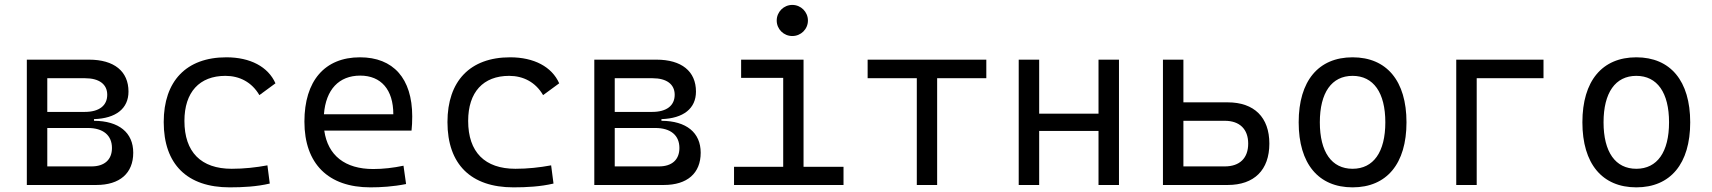

<svg xmlns="http://www.w3.org/2000/svg" viewBox="-20 -764 7071 793"><path d="M90.8 0H377.9C474.6 0 530.3 -48.3 530.3 -133.3C530.3 -216.3 471.2 -264.6 368.2 -265.1V-272C459 -274.9 510.7 -315.9 510.7 -385.7C510.7 -469.7 451.2 -517.6 347.7 -517.6H90.8ZM175.3 -76.7V-235.4H342.8C406.2 -235.4 442.4 -205.1 442.4 -152.8C442.4 -104.5 411.6 -76.7 357.9 -76.7ZM175.3 -301.8V-440.9H331.5C389.6 -440.9 422.9 -416 422.9 -372.6C422.9 -327.6 389.2 -301.8 330.1 -301.8Z M928.7 9.8C982.9 9.8 1040.5 6.8 1094.2 -5.9L1084.5 -81.1C1037.1 -72.3 987.3 -66.9 937 -66.9C810.5 -66.9 741.7 -135.7 741.7 -264.6C741.7 -383.3 803.7 -450.7 911.1 -450.7C969.2 -450.7 1020 -424.8 1051.3 -371.1L1117.7 -419.9C1087.4 -488.3 1013.7 -527.3 915 -527.3C749 -527.3 656.2 -428.7 656.2 -259.8C656.2 -85 753.4 9.8 928.7 9.8Z M1509.8 9.8C1552.7 9.8 1604 6.8 1657.2 -3.9L1646.5 -79.6C1605 -70.8 1562.5 -65.9 1521.5 -65.9C1405.3 -65.9 1334 -121.6 1319.3 -224.6H1679.7C1681.6 -241.7 1682.6 -261.2 1682.6 -283.2C1682.6 -440.4 1604 -527.3 1466.8 -527.3C1320.8 -527.3 1237.3 -429.7 1237.3 -261.7C1237.3 -87.4 1335.9 9.8 1509.8 9.8ZM1317.9 -292C1325.7 -394 1379.9 -451.7 1467.8 -451.7C1553.7 -451.7 1604.5 -394 1604.5 -292Z M2100.6 9.8C2154.8 9.8 2212.4 6.8 2266.1 -5.9L2256.3 -81.1C2209 -72.3 2159.2 -66.9 2108.9 -66.9C1982.4 -66.9 1913.6 -135.7 1913.6 -264.6C1913.6 -383.3 1975.6 -450.7 2083 -450.7C2141.1 -450.7 2191.9 -424.8 2223.1 -371.1L2289.6 -419.9C2259.3 -488.3 2185.5 -527.3 2086.9 -527.3C1920.9 -527.3 1828.1 -428.7 1828.1 -259.8C1828.1 -85 1925.3 9.8 2100.6 9.8Z M2434.6 0H2721.7C2818.4 0 2874 -48.3 2874 -133.3C2874 -216.3 2814.9 -264.6 2711.9 -265.1V-272C2802.7 -274.9 2854.5 -315.9 2854.5 -385.7C2854.5 -469.7 2794.9 -517.6 2691.4 -517.6H2434.6ZM2519 -76.7V-235.4H2686.5C2750 -235.4 2786.1 -205.1 2786.1 -152.8C2786.1 -104.5 2755.4 -76.7 2701.7 -76.7ZM2519 -301.8V-440.9H2675.3C2733.4 -440.9 2766.6 -416 2766.6 -372.6C2766.6 -327.6 2732.9 -301.8 2673.8 -301.8Z M3011.7 0H3463.9V-75.2H3298.8V-517.6H3041V-442.4H3214.8V-75.2H3011.7ZM3252.4 -615.2C3288.1 -615.2 3316.9 -643.6 3316.9 -679.2C3316.9 -714.8 3288.1 -743.7 3252.4 -743.7C3216.8 -743.7 3188 -714.8 3188 -679.2C3188 -643.6 3216.8 -615.2 3252.4 -615.2Z M3766.6 0H3850.6V-440.9H4053.7V-517.6H3563.5V-440.9H3766.6Z M4517.1 0H4601.6V-517.6H4517.1V-294.4H4272V-517.6H4187.5V0H4272V-223.1H4517.1Z M4783.2 0H5050.8C5160.2 0 5222.7 -62 5222.7 -170.9C5222.7 -279.3 5160.2 -341.3 5050.8 -341.3H4867.7V-517.6H4783.2ZM4867.7 -76.7V-265.1H5038.6C5100.1 -265.1 5135.3 -230.5 5135.3 -170.9C5135.3 -110.8 5100.1 -76.7 5038.6 -76.7Z M5566.4 9.8C5707.5 9.8 5789.1 -87.9 5789.1 -258.8C5789.1 -429.7 5707.5 -527.3 5566.4 -527.3C5425.3 -527.3 5343.8 -429.7 5343.8 -258.8C5343.8 -87.9 5425.3 9.8 5566.4 9.8ZM5566.4 -66.9C5480 -66.9 5431.2 -136.2 5431.2 -258.8C5431.2 -381.3 5480 -450.7 5566.4 -450.7C5652.8 -450.7 5701.7 -381.3 5701.7 -258.8C5701.7 -136.2 5652.8 -66.9 5566.4 -66.9Z M5994.6 0H6079.1V-440.9H6355V-517.6H5994.6Z M6738.3 9.8C6879.4 9.8 6960.9 -87.9 6960.9 -258.8C6960.9 -429.7 6879.4 -527.3 6738.3 -527.3C6597.2 -527.3 6515.6 -429.7 6515.6 -258.8C6515.6 -87.9 6597.2 9.8 6738.3 9.8ZM6738.3 -66.9C6651.9 -66.9 6603 -136.2 6603 -258.8C6603 -381.3 6651.9 -450.7 6738.3 -450.7C6824.7 -450.7 6873.5 -381.3 6873.5 -258.8C6873.5 -136.2 6824.7 -66.9 6738.3 -66.9Z"/></svg>

Font: Cascadia Code SemiLight
Style: Regular
Weight: 350
Monospace: yes
Designer: Aaron Bell
Foundry: Saja Typeworks
Version: Version 2404.023